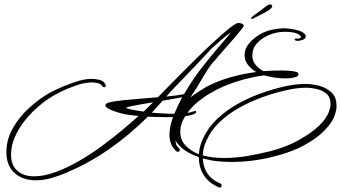

<svg xmlns="http://www.w3.org/2000/svg" viewBox="-20 -673 1544 869"><path d="M974 176Q973 176 972.5 175.5Q972 175 971 175Q927 157 903.5 121.5Q880 86 880 38Q849 28 820 9.5Q791 -9 774 -37Q776 -15 785 -7.5Q794 0 794 5Q794 14 785 14Q784 14 783 13.5Q782 13 780 13Q762 -2 754.5 -21.5Q747 -41 747 -63Q747 -83 751.5 -103.5Q756 -124 763 -143H725Q706 -143 687 -143.5Q668 -144 649 -145Q567 -63 474.5 1.5Q382 66 275 111Q244 124 210 133.5Q176 143 142 143Q83 143 46 110Q9 77 9 16Q9 -42 38.5 -93.5Q68 -145 113.5 -186Q159 -227 205 -253Q237 -270 271.5 -284Q306 -298 340 -308Q369 -316 396 -316Q413 -316 432 -311Q451 -306 458 -289Q458 -289 458.5 -288Q459 -287 459 -286Q459 -278 450 -278Q446 -278 443 -283Q436 -294 421.5 -297Q407 -300 396 -300Q383 -300 370.5 -298Q358 -296 345 -293Q313 -283 282 -270Q251 -257 222 -240Q189 -221 155 -192Q121 -163 93 -128Q65 -93 47.5 -53.5Q30 -14 30 27Q30 75 58.5 100Q87 125 134 125Q179 125 231 106Q283 87 336 56.5Q389 26 439.5 -11Q490 -48 533 -84Q576 -120 607 -148Q590 -150 572 -152Q554 -154 536 -158Q527 -160 511 -165Q495 -170 480 -176.5Q465 -183 459 -190Q457 -192 457 -196Q457 -201 461.5 -204Q466 -207 470 -208Q480 -212 510 -216Q540 -220 577.5 -223Q615 -226 647.5 -229Q680 -232 695 -233Q707 -245 733.5 -272.5Q760 -300 796 -336Q832 -372 871 -410.5Q910 -449 947 -483Q984 -517 1012.5 -540.5Q1041 -564 1056 -569H1061Q1066 -569 1074.5 -566Q1083 -563 1083 -556Q1083 -553 1071.5 -538.5Q1060 -524 1042.5 -503.5Q1025 -483 1006 -461.5Q987 -440 972 -423Q957 -406 952 -399Q938 -386 920.5 -359Q903 -332 885 -300.5Q867 -269 848 -242L843 -233Q861 -247 879.5 -258.5Q898 -270 914 -280Q966 -307 1024 -323.5Q1082 -340 1140 -347Q1119 -359 1103 -378.5Q1087 -398 1087 -423Q1087 -449 1102.5 -470Q1118 -491 1140.5 -507Q1163 -523 1185 -531Q1200 -536 1216.5 -539.5Q1233 -543 1250 -544Q1254 -545 1257.5 -545Q1261 -545 1265 -545Q1277 -545 1295 -542.5Q1313 -540 1330.5 -535Q1348 -530 1357 -521Q1364 -516 1364 -509Q1364 -498 1350.5 -493Q1337 -488 1328 -488Q1326 -488 1320 -489Q1314 -490 1314 -494Q1314 -499 1321 -498.5Q1328 -498 1335 -499Q1342 -500 1342 -507Q1342 -509 1341 -510Q1328 -522 1310 -525.5Q1292 -529 1275 -529Q1269 -529 1263 -529Q1257 -529 1251 -528Q1224 -526 1194 -513Q1164 -500 1143 -477Q1122 -454 1122 -422Q1122 -397 1137 -379.5Q1152 -362 1172 -351Q1213 -354 1253 -354Q1266 -354 1284.5 -353Q1303 -352 1317 -348.5Q1331 -345 1331 -338Q1331 -329 1320 -325Q1309 -321 1295.5 -319.5Q1282 -318 1276 -318Q1225 -318 1175 -332Q1115 -324 1051.5 -304Q988 -284 935 -253Q908 -238 878.5 -214.5Q849 -191 828 -162Q836 -163 844 -165Q852 -167 860 -170Q861 -170 861.5 -170.5Q862 -171 863 -171Q868 -171 868 -166Q868 -159 851 -154Q834 -149 818 -147Q808 -131 802 -113.5Q796 -96 796 -77Q796 -38 821 -13Q846 12 880 25Q883 -13 898 -44Q921 -95 961.5 -133.5Q1002 -172 1052 -200.5Q1102 -229 1155.5 -248.5Q1209 -268 1260 -280Q1285 -286 1310.5 -289.5Q1336 -293 1362 -293Q1393 -293 1425.5 -284.5Q1458 -276 1480.5 -254.5Q1503 -233 1503 -195V-185Q1498 -143 1470.5 -107.5Q1443 -72 1405.5 -46Q1368 -20 1332 -3Q1281 20 1225 34Q1127 60 1027 60Q994 60 962 56.5Q930 53 898 44Q899 75 912.5 101.5Q926 128 953 145Q959 149 965 152Q971 155 978 158Q983 160 983 166Q983 176 974 176ZM733 -236Q753 -238 773 -240.5Q793 -243 813 -247Q854 -318 904.5 -381Q955 -444 1008 -505Q1013 -511 1017.5 -516.5Q1022 -522 1026 -527Q1002 -511 980 -491Q958 -471 936 -452Q912 -426 882 -394Q852 -362 822 -331Q792 -300 768 -275Q744 -250 733 -236ZM994 42Q1047 42 1100 33Q1153 24 1205 11Q1257 -3 1303 -24Q1335 -39 1372 -63Q1409 -87 1438 -118.5Q1467 -150 1474 -187Q1476 -191 1476 -195Q1476 -199 1476 -203Q1476 -233 1458 -248.5Q1440 -264 1414 -270Q1388 -276 1365 -276Q1340 -276 1314.5 -272Q1289 -268 1264 -262Q1217 -251 1164.5 -232Q1112 -213 1063 -185.5Q1014 -158 974.5 -121Q935 -84 914 -36Q899 -4 898 30Q921 37 945.5 39.5Q970 42 994 42ZM769 -158Q777 -177 786 -196Q795 -215 805 -233Q783 -229 761 -225Q739 -221 716 -217Q704 -204 692 -190.5Q680 -177 667 -163Q693 -161 718.5 -159.5Q744 -158 769 -158ZM630 -168Q641 -179 652 -189.5Q663 -200 673 -210Q649 -206 625 -202Q601 -198 577 -193Q570 -192 563 -190Q556 -188 549 -185Q566 -178 588.5 -174.5Q611 -171 630 -168ZM1123 -588Q1122 -587 1120 -587Q1117 -587 1117 -591Q1117 -595 1120 -596Q1123 -599 1134.5 -607.5Q1146 -616 1160 -626Q1174 -636 1183 -644Q1188 -648 1193 -650.5Q1198 -653 1202 -653Q1207 -653 1209 -651Q1212 -648 1212 -645Q1212 -635 1183.5 -619Q1155 -603 1123 -588Z"/></svg>

Font: Sassy Frass
Style: Regular
Weight: 400
Designer: Robert E. Leuschke
Foundry: Robert E. Leuschke
Version: Version 1.010; ttfautohint (v1.8.3)